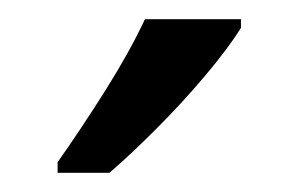

<svg xmlns="http://www.w3.org/2000/svg" viewBox="-20 -786 311 200"><path d="M231 -757Q218 -736 194 -707.5Q170 -679 142.5 -651.5Q115 -624 94 -606H40V-617Q66 -654 90.5 -693Q115 -732 131 -766H231Z"/></svg>

Font: Noto Sans Ethiopic Cond
Style: Regular
Weight: 400
Width: 3
Designer: Monotype Design Team
Foundry: Monotype Imaging Inc.
Version: Version 2.102; ttfautohint (v1.8.4.7-5d5b)